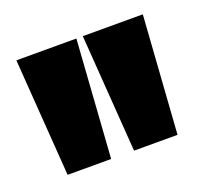

<svg xmlns="http://www.w3.org/2000/svg" viewBox="-59 -746 399 378"><g transform="rotate(-20 140.0 -557.0)"><path d="M7.3 -680H133L116.2 -433.7H25ZM146.5 -680H272.2L255.3 -433.7H164.2Z"/></g></svg>

Font: Bricolage Grotesque 96pt Condensed ExBd
Style: Regular
Weight: 800
Width: 3
Designer: Mathieu Triay
Foundry: Atelier Triay
Version: Version 1.001;Glyphs 3.2 (3207)